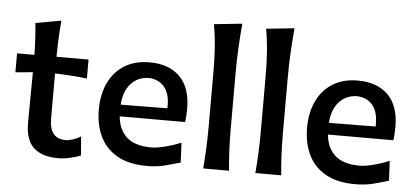

<svg xmlns="http://www.w3.org/2000/svg" viewBox="-53 -921 2268 1049"><g transform="rotate(5 1080.5 -397.0)"><path d="M296.9 13.2Q209 13.2 162.8 -29.1Q116.7 -71.3 116.7 -164.1Q116.7 -236.3 117.7 -307.1Q118.7 -377.9 119.1 -442.9L23.9 -434.1V-538.1H119.1Q117.7 -627 109.4 -711.9L249.5 -737.3Q245.1 -683.6 242.9 -638.4Q240.7 -593.3 240.2 -538.1H416V-434.1Q372.1 -439.5 327.6 -442.4Q283.2 -445.3 240.2 -446.8V-198.7Q240.2 -88.9 329.1 -88.9Q345.2 -88.9 368.9 -96.4Q392.6 -104 412.1 -116.2L420.4 -12.2Q401.9 -4.4 366.5 4.4Q331.1 13.2 296.9 13.2Z M784.7 13.2Q684.6 13.2 620.6 -23.4Q556.6 -60.1 526.1 -124.3Q495.6 -188.5 495.6 -271.5Q495.6 -353.5 525.1 -416.7Q554.7 -480 611.6 -516.1Q668.5 -552.2 750 -552.2Q856 -552.2 916 -492.9Q976.1 -433.6 976.1 -317.4Q976.1 -295.9 974.9 -278.6Q973.6 -261.2 971.2 -244.1H612.8Q618.7 -171.9 663.8 -130.9Q709 -89.8 798.8 -89.8Q829.6 -89.8 874.8 -101.3Q919.9 -112.8 961.4 -129.9L966.8 -21.5Q934.1 -12.2 887.7 0.5Q841.3 13.2 784.7 13.2ZM868.2 -310.5Q871.6 -384.8 840.8 -424.6Q810.1 -464.4 751.5 -466.8Q690.4 -464.4 653.6 -421.9Q616.7 -379.4 612.3 -308.1Z M1091.8 0Q1096.7 -58.6 1099.1 -113.5Q1101.6 -168.5 1101.6 -235.4V-534.2Q1101.6 -601.1 1097.2 -664.6Q1092.8 -728 1081.5 -790.5L1235.8 -806.6Q1230 -741.7 1226.3 -674.3Q1222.7 -606.9 1222.7 -534.2V-235.4Q1222.7 -168.5 1225.3 -113.5Q1228 -58.6 1233.4 0Z M1377.9 0Q1382.8 -58.6 1385.3 -113.5Q1387.7 -168.5 1387.7 -235.4V-534.2Q1387.7 -601.1 1383.3 -664.6Q1378.9 -728 1367.7 -790.5L1522 -806.6Q1516.1 -741.7 1512.5 -674.3Q1508.8 -606.9 1508.8 -534.2V-235.4Q1508.8 -168.5 1511.5 -113.5Q1514.2 -58.6 1519.5 0Z M1926.8 13.2Q1826.7 13.2 1762.7 -23.4Q1698.7 -60.1 1668.2 -124.3Q1637.7 -188.5 1637.7 -271.5Q1637.7 -353.5 1667.2 -416.7Q1696.8 -480 1753.7 -516.1Q1810.5 -552.2 1892.1 -552.2Q1998 -552.2 2058.1 -492.9Q2118.2 -433.6 2118.2 -317.4Q2118.2 -295.9 2116.9 -278.6Q2115.7 -261.2 2113.3 -244.1H1754.9Q1760.7 -171.9 1805.9 -130.9Q1851.1 -89.8 1940.9 -89.8Q1971.7 -89.8 2016.8 -101.3Q2062 -112.8 2103.5 -129.9L2108.9 -21.5Q2076.2 -12.2 2029.8 0.5Q1983.4 13.2 1926.8 13.2ZM2010.3 -310.5Q2013.7 -384.8 1982.9 -424.6Q1952.1 -464.4 1893.6 -466.8Q1832.5 -464.4 1795.7 -421.9Q1758.8 -379.4 1754.4 -308.1Z"/></g></svg>

Font: Pinar SemiBold
Style: Regular
Weight: 600
Designer: Amin Abedi
Version: Version 3.000